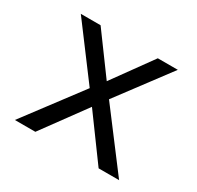

<svg xmlns="http://www.w3.org/2000/svg" viewBox="-107 -576 715 698"><g transform="rotate(30 250.0 -227.0)"><path d="M453.1 -454.1 290 -236.3 468.8 0H382.8L250 -181.6L117.2 0H31.2L209 -236.3L45.9 -454.1H128.9L250 -289.1L369.1 -454.1Z"/></g></svg>

Font: BabelStone Irk Bitig Colour
Style: Regular
Weight: 400
Designer: Andrew West
Foundry: BabelStone
Version: Version 1.03 June 7, 2023